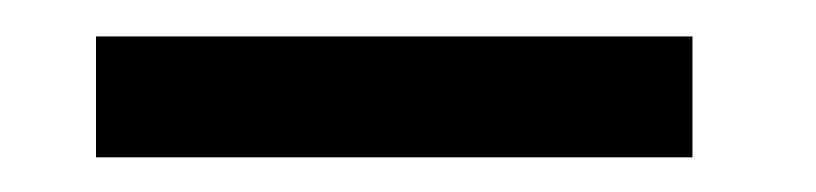

<svg xmlns="http://www.w3.org/2000/svg" viewBox="-20 -294 459 108"><path d="M34 -205.5H369.5V-273.5H34Z"/></svg>

Font: Anybody UltraCondensed Thin
Style: Regular
Weight: 400
Version: Version 1.111